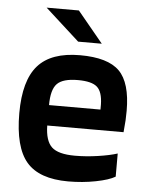

<svg xmlns="http://www.w3.org/2000/svg" viewBox="-51 -726 601 777"><g transform="rotate(5 249.5 -337.5)"><path d="M445 -121V-27Q420 -12 366.5 -1.5Q313 9 255 9Q137 9 85.5 -51Q34 -111 34 -249Q34 -382 88 -443Q142 -504 259 -504Q372 -504 419 -457Q466 -410 466 -296Q466 -275 465 -257.5Q464 -240 461 -209H151Q152 -147 178.5 -122Q205 -97 273 -97Q318 -97 366 -104Q414 -111 445 -121ZM259 -403Q198 -403 174.5 -379Q151 -355 151 -292H360V-313Q359 -364 337 -383.5Q315 -403 259 -403ZM246 -558 107 -684H238L342 -558Z"/></g></svg>

Font: Blinker SemiBold
Style: Regular
Weight: 600
Designer: Juergen Huber
Foundry: supertype
Version: Version 1.015;PS 1.15;hotconv 1.0.88;makeotf.lib2.5.647800